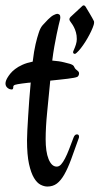

<svg xmlns="http://www.w3.org/2000/svg" viewBox="-96 -682 368 710"><path d="M194.8 -169.9Q179.2 -125 166.7 -91.8Q154.3 -58.6 141.6 -36.4Q128.9 -14.2 114.3 -3.2Q99.6 7.8 79.1 7.8Q67.4 7.8 54.2 1.2Q41 -5.4 29.8 -23.9Q18.6 -42.5 11.2 -75.9Q3.9 -109.4 3.9 -163.1Q3.9 -177.2 5.1 -200.4Q6.3 -223.6 8.1 -252.2Q9.8 -280.8 12.2 -312.7Q14.6 -344.7 17.6 -377Q15.1 -376.5 13.2 -376.2Q11.2 -376 8.8 -376Q-17.6 -373 -29.8 -370.8Q-42 -368.7 -44.4 -366.2Q-46.9 -364.3 -46.9 -361.6Q-46.9 -358.9 -47.1 -356.7Q-47.4 -354.5 -48.6 -352.8Q-49.8 -351.1 -53.7 -351.1Q-56.2 -351.1 -59.8 -352.3Q-63.5 -353.5 -67.1 -356.2Q-70.8 -358.9 -73.2 -363Q-75.7 -367.2 -75.7 -373Q-75.7 -378.4 -73.5 -384.3Q-71.3 -390.1 -67.9 -395.5Q-64.5 -401.4 -57.9 -409.7Q-51.3 -418 -40.3 -426.5Q-29.3 -435.1 -13.2 -442.4Q2.9 -449.7 24.9 -454.1Q27.3 -474.6 30 -490.5Q32.7 -506.3 35.6 -518.8Q38.6 -531.2 41.3 -541.3Q43.9 -551.3 46.9 -559.6Q52.7 -578.6 61.5 -588.6Q70.3 -598.6 81.5 -609.9Q93.8 -622.1 102.3 -626.2Q110.8 -630.4 115.2 -630.9Q119.6 -630.9 123.3 -628.2Q127 -625.5 127 -618.7Q127 -614.7 126.5 -612.1Q126 -609.4 125.5 -607.4Q124 -602.1 120.8 -588.4Q117.7 -574.7 113.5 -554.9Q109.4 -535.2 105 -510.5Q100.6 -485.8 97.2 -458Q123.5 -456.1 141.4 -451.4Q159.2 -446.8 163.1 -445.8Q171.4 -442.9 174.3 -440.4Q177.2 -438 179.7 -432.1Q181.6 -428.2 184.3 -425.8Q187 -423.3 189.7 -421.4Q192.4 -419.4 194.3 -417Q196.3 -414.6 196.3 -410.2Q196.3 -406.2 194.3 -402.6Q192.4 -398.9 189.9 -397.9Q186.5 -396 177.2 -394.3Q168 -392.6 154.8 -390.9Q141.6 -389.2 124.8 -387.5Q107.9 -385.7 89.8 -383.8Q84 -323.2 78.4 -267.1Q72.8 -210.9 72.8 -167Q72.8 -144.5 75.4 -126Q78.1 -107.4 83.5 -94Q88.9 -80.6 96.4 -73.2Q104 -65.9 113.8 -65.9Q122.6 -65.9 129.9 -74Q137.2 -82 144.5 -96.2Q151.9 -110.4 159.4 -129.9Q167 -149.4 175.8 -172.9Q180.2 -185.1 188.5 -185.1Q196.3 -185.1 196.3 -176.3Q196.3 -174.8 195.8 -172.9Q195.3 -170.9 194.8 -169.9ZM250 -606.4Q252 -603.5 252 -600.1Q252 -595.2 250.5 -590.1Q249 -585 246.6 -579.1Q241.7 -566.9 234.6 -553.5Q227.5 -540 219.5 -527.3Q211.4 -514.6 203.1 -503.9Q194.8 -493.2 187.5 -486.8Q185.1 -484.9 183.8 -483.9Q182.6 -482.9 179.7 -482.9Q177.7 -482.9 176 -484.6Q174.3 -486.3 174.3 -488.8Q174.3 -491.7 176.3 -495.6Q181.6 -507.3 184.8 -517.6Q188 -527.8 188 -537.6Q188 -551.3 184.8 -562.5Q181.6 -573.7 177.2 -582Q172.9 -590.3 168.9 -595.5Q165 -600.6 164.6 -601.6Q160.6 -606.9 160.6 -610.4Q160.6 -615.2 164.6 -619.1L206.1 -657.7Q208.5 -659.7 209.7 -660.9Q210.9 -662.1 213.9 -662.1Q217.3 -662.1 220.2 -657.7Q221.7 -655.3 226.1 -647.9Q230.5 -640.6 235.6 -632.1Q240.7 -623.5 244.9 -616Q249 -608.4 250 -606.4Z"/></svg>

Font: Engagement
Style: Regular
Weight: 400
Designer: Astigmatic (AOETI)
Foundry: Astigmatic (AOETI)
Version: Version 1.000